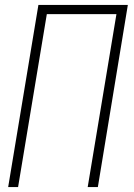

<svg xmlns="http://www.w3.org/2000/svg" viewBox="-20 -755 540 775"><path d="M13 0 135 -735H496L375 0H334L450 -698H169L53 0Z"/></svg>

Font: Iosevka SS04 XLt Obl
Style: Regular
Weight: 200
Italic angle: -9°
Monospace: yes
Designer: Belleve Invis
Foundry: Belleve Invis
Version: Version 19.0.0; ttfautohint (v1.8.4)